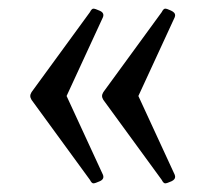

<svg xmlns="http://www.w3.org/2000/svg" viewBox="-20 -468 495 444"><path d="M53 -255 188 -440Q192 -448 196 -448Q200 -448 211 -443Q222 -438 218 -428L134 -246L218 -64Q222 -54 211 -49Q200 -44 196 -44Q192 -44 188 -52L53 -237Q50 -242 50 -246Q50 -250 53 -255ZM219 -255 354 -440Q358 -448 362 -448Q366 -448 375.5 -443.5Q385 -439 385 -433Q385 -431 384 -428L300 -246L384 -64Q385 -61 385 -59Q385 -53 377 -49Q366 -44 362 -44Q358 -44 354 -52L219 -237Q216 -242 216 -246Q216 -250 219 -255Z"/></svg>

Font: Lustria
Style: Regular
Weight: 400
Designer: Matthew Desmond
Foundry: Matthew Desmond
Version: Version 001.001; ttfautohint (v1.6)